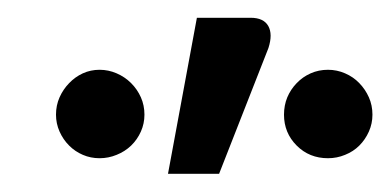

<svg xmlns="http://www.w3.org/2000/svg" viewBox="-20 -772 440 216"><path d="M169 -576.5 201.5 -752H262Q276.5 -752 281.8 -742.8Q287 -733.5 282 -718L226.5 -576.5ZM399 -643Q399 -633 395 -624Q391 -615 384.2 -608.2Q377.5 -601.5 368.2 -597.8Q359 -594 349 -594Q328 -594 313.8 -608.2Q299.5 -622.5 299.5 -643Q299.5 -653.5 303.2 -662.5Q307 -671.5 313.8 -678.5Q320.5 -685.5 329.5 -689.5Q338.5 -693.5 349 -693.5Q359 -693.5 368.2 -689.5Q377.5 -685.5 384.2 -678.5Q391 -671.5 395 -662.5Q399 -653.5 399 -643ZM142.5 -643Q142.5 -633 138.5 -624Q134.5 -615 127.5 -608.2Q120.5 -601.5 111.2 -597.8Q102 -594 92 -594Q82 -594 73.2 -597.8Q64.5 -601.5 57.8 -608.2Q51 -615 47 -624Q43 -633 43 -643Q43 -653.5 47 -662.5Q51 -671.5 57.8 -678.5Q64.5 -685.5 73.2 -689.5Q82 -693.5 92 -693.5Q102 -693.5 111.2 -689.5Q120.5 -685.5 127.5 -678.5Q134.5 -671.5 138.5 -662.5Q142.5 -653.5 142.5 -643Z"/></svg>

Font: Lato 2
Style: Regular
Weight: 500
Designer: Lukasz Dziedzic with Adam Twardoch and Botio Nikoltchev
Foundry: tyPoland Lukasz Dziedzic
Version: Version 2.015; 2015-08-06; http://www.latofonts.com/